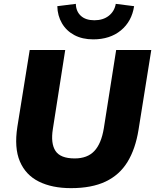

<svg xmlns="http://www.w3.org/2000/svg" viewBox="-20 -964 804 995"><path d="M348 11Q250 11 181.5 -23Q113 -57 83 -127.5Q53 -198 70 -307L134 -705H318L254 -296Q242 -221 267.5 -182Q293 -143 367 -143Q433 -143 469 -181.5Q505 -220 518 -299L582 -705H764L698 -292Q682 -192 640.5 -124.5Q599 -57 527 -23Q455 11 348 11ZM463 -760Q407 -760 365.5 -782Q324 -804 301 -843.5Q278 -883 277 -932L373 -944Q374 -905 399 -882Q424 -859 469 -859Q514 -859 543.5 -882Q573 -905 580 -944L675 -932Q663 -853 606.5 -806.5Q550 -760 463 -760Z"/></svg>

Font: Mulish ExtraLight Black
Style: Italic
Weight: 900
Italic angle: -9°
Version: Version 3.603